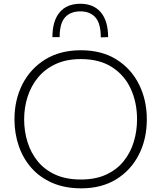

<svg xmlns="http://www.w3.org/2000/svg" viewBox="-20 -993 858 1022"><path d="M412.5 9.5Q325 9.5 258.5 -19.5Q192 -48.5 147.2 -99.2Q102.5 -150 79.8 -216.5Q57 -283 57 -357.5Q57 -461.5 99.5 -544.8Q142 -628 221.2 -676.8Q300.5 -725.5 410.5 -725.5Q522 -725.5 600.5 -676Q679 -626.5 720.2 -543.2Q761.5 -460 761.5 -358Q761.5 -252.5 719 -169.5Q676.5 -86.5 598.5 -38.5Q520.5 9.5 412.5 9.5ZM410.5 -37.5Q489 -37.5 545.5 -63.8Q602 -90 638.5 -135.5Q675 -181 692.2 -238.2Q709.5 -295.5 709.5 -358Q709.5 -447 676.2 -519.8Q643 -592.5 576.5 -635.5Q510 -678.5 410.5 -678.5Q333.5 -678.5 276.8 -652.2Q220 -626 182.8 -581Q145.5 -536 127 -478.2Q108.5 -420.5 108.5 -358Q108.5 -294.5 126.5 -236.8Q144.5 -179 181.2 -134Q218 -89 275 -63.2Q332 -37.5 410.5 -37.5ZM516.5 -794Q516.5 -868 488 -900.2Q459.5 -932.5 407.5 -932.5Q355 -932.5 326.2 -900.5Q297.5 -868.5 297.5 -795.5H259Q259 -881 297.2 -927Q335.5 -973 407.5 -973Q478.5 -973 517 -927Q555.5 -881 555.5 -795.5Z"/></svg>

Font: Heraclito ExtraLight
Style: Regular
Weight: 200
Designer: Kostas Bartsokas (font) & Cristiano Sobral (main changes)
Foundry: Kostas Bartsokas (font) & Cristiano Sobral (main changes)
Version: Version 1.00;July 8, 2020;FontCreator 13.0.0.2655 64-bit